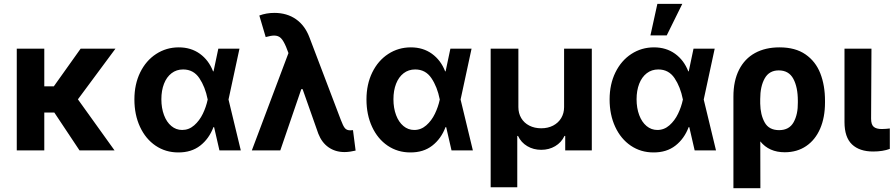

<svg xmlns="http://www.w3.org/2000/svg" viewBox="-20 -784 4661 1001"><path d="M210.9 -334H260.7L400.4 -530.3H582L386.2 -266.1L577.1 0H394.5L263.2 -197.3H210.9V0H67.4V-530.3H210.9Z M680.7 -265.6Q680.7 -344.7 710.9 -406.5Q741.2 -468.3 794.2 -502.7Q847.2 -537.1 912.1 -537.1Q975.6 -537.1 1022 -503.7Q1068.4 -470.2 1090.8 -412.1H1093.3L1118.2 -530.3H1228.5L1171.4 -265.1L1235.4 0H1124L1096.2 -121.1H1092.8Q1069.8 -60.5 1023.7 -24.7Q977.5 11.2 909.2 10.7Q843.3 10.7 791.3 -24.4Q739.3 -59.6 710 -122.6Q680.7 -185.5 680.7 -265.6ZM929.7 -106.4Q964.8 -106.4 992.4 -130.6Q1020 -154.8 1037.4 -190.7Q1054.7 -226.6 1062.5 -263.7L1063 -265.1L1062.5 -266.6Q1049.8 -331.1 1019.3 -376.5Q988.8 -421.9 934.6 -421.9Q899.9 -421.9 874.3 -402.1Q848.6 -382.3 835 -347.2Q821.3 -312 821.3 -266.6Q821.3 -220.7 835 -184.1Q848.6 -147.5 873.3 -127Q897.9 -106.4 929.7 -106.4Z M1639.6 -86.9 1557.6 -319.3H1550.8L1441.4 0H1293L1483.9 -507.3L1471.7 -539.1Q1458 -571.8 1444.6 -585.2Q1431.2 -598.6 1409.2 -598.6Q1393.6 -598.6 1365.2 -590.8L1332 -703.1Q1368.7 -716.8 1410.2 -716.8Q1476.1 -716.8 1523.2 -683.8Q1570.3 -650.9 1593.8 -587.9L1756.8 -159.2Q1768.6 -127.4 1778.1 -116Q1787.6 -104.5 1805.7 -104.5L1820.3 -105.5L1834 1Q1823.2 3.9 1806.9 6.3Q1790.5 8.8 1776.4 8.8Q1728.5 8.8 1693.1 -15.9Q1657.7 -40.5 1639.6 -86.9Z M1890.6 -265.6Q1890.6 -344.7 1920.9 -406.5Q1951.2 -468.3 2004.2 -502.7Q2057.1 -537.1 2122.1 -537.1Q2185.5 -537.1 2231.9 -503.7Q2278.3 -470.2 2300.8 -412.1H2303.2L2328.1 -530.3H2438.5L2381.3 -265.1L2445.3 0H2334L2306.2 -121.1H2302.7Q2279.8 -60.5 2233.6 -24.7Q2187.5 11.2 2119.1 10.7Q2053.2 10.7 2001.2 -24.4Q1949.2 -59.6 1919.9 -122.6Q1890.6 -185.5 1890.6 -265.6ZM2139.6 -106.4Q2174.8 -106.4 2202.4 -130.6Q2230 -154.8 2247.3 -190.7Q2264.6 -226.6 2272.5 -263.7L2272.9 -265.1L2272.5 -266.6Q2259.8 -331.1 2229.2 -376.5Q2198.7 -421.9 2144.5 -421.9Q2109.9 -421.9 2084.2 -402.1Q2058.6 -382.3 2044.9 -347.2Q2031.2 -312 2031.2 -266.6Q2031.2 -220.7 2044.9 -184.1Q2058.6 -147.5 2083.3 -127Q2107.9 -106.4 2139.6 -106.4Z M2538.1 -530.3H2682.6V-225.6Q2682.6 -193.4 2697.5 -168.2Q2712.4 -143.1 2739.5 -129.2Q2766.6 -115.2 2801.8 -115.2Q2836.9 -115.2 2864 -129.4Q2891.1 -143.6 2906 -168.7Q2920.9 -193.8 2920.9 -225.6V-530.3H3065.4V0H2926.8V-75.2H2922.9Q2906.7 -41 2874.5 -22Q2842.3 -2.9 2801.8 -2.9Q2761.2 -2.9 2729 -22Q2696.8 -41 2680.7 -75.2H2676.8V192.4H2538.1Z M3158.2 -265.6Q3158.2 -344.7 3188.5 -406.5Q3218.8 -468.3 3271.7 -502.7Q3324.7 -537.1 3389.6 -537.1Q3453.1 -537.1 3499.5 -503.7Q3545.9 -470.2 3568.4 -412.1H3570.8L3595.7 -530.3H3706.1L3648.9 -265.1L3712.9 0H3601.6L3573.7 -121.1H3570.3Q3547.4 -60.5 3501.2 -24.7Q3455.1 11.2 3386.7 10.7Q3320.8 10.7 3268.8 -24.4Q3216.8 -59.6 3187.5 -122.6Q3158.2 -185.5 3158.2 -265.6ZM3407.2 -106.4Q3442.4 -106.4 3470 -130.6Q3497.6 -154.8 3514.9 -190.7Q3532.2 -226.6 3540 -263.7L3540.5 -265.1L3540 -266.6Q3527.3 -331.1 3496.8 -376.5Q3466.3 -421.9 3412.1 -421.9Q3377.4 -421.9 3351.8 -402.1Q3326.2 -382.3 3312.5 -347.2Q3298.8 -312 3298.8 -266.6Q3298.8 -220.7 3312.5 -184.1Q3326.2 -147.5 3350.8 -127Q3375.5 -106.4 3407.2 -106.4ZM3407.2 -763.7H3537.1L3456.1 -599.6H3371.1Z M4043.9 -537.1Q4126.5 -537.1 4179.4 -500.5Q4232.4 -463.9 4256.8 -401.4Q4281.2 -338.9 4281.2 -258.8V-250Q4281.2 -171.9 4255.9 -113.3Q4230.5 -54.7 4183.1 -22.5Q4135.7 9.8 4071.3 9.8Q3989.7 9.8 3943.8 -46.9L3944.3 197.3H3803.7V-280.3Q3803.7 -362.3 3833 -420.2Q3862.3 -478 3916.3 -507.6Q3970.2 -537.1 4043.9 -537.1ZM3943.4 -244.1Q3944.3 -186 3966.6 -145.8Q3988.8 -105.5 4042 -105.5Q4094.7 -105.5 4117.7 -147Q4140.6 -188.5 4139.6 -250V-258.8Q4139.6 -329.6 4116 -373.3Q4092.3 -417 4040 -417Q3990.2 -417 3966.8 -375.2Q3943.4 -333.5 3943.4 -267.6Z M4523.4 -530.3 4521.5 -165Q4521.5 -134.3 4535.2 -122.8Q4548.8 -111.3 4577.1 -111.3Q4588.9 -111.3 4599.9 -112.3Q4610.8 -113.3 4619.1 -114.3V-7.8Q4582.5 5.9 4532.2 5.9Q4460.9 5.9 4421.9 -31.2Q4382.8 -68.4 4382.8 -147.5V-530.3Z"/></svg>

Font: Pretendard GOV
Style: Bold
Weight: 700
Designer: Base glyphs from Inter by Rasmus Andersson; Hangeul glyphs from Noto Sans CJK(Source Han Sans) by Jang Soo-young and Kan
Foundry: Kil Hyung-jin
Version: Version 1.309